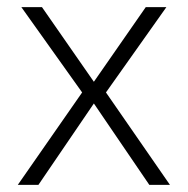

<svg xmlns="http://www.w3.org/2000/svg" viewBox="-20 -520 528 540"><path d="M98 -500 244 -290 390 -500H448L278 -260L458 0H400L244 -229L88 0H30L211 -260L40 -500Z"/></svg>

Font: Fivo Sans Light
Style: Regular
Weight: 300
Designer: Alexander Slobzheninov
Foundry: Alexander Slobzheninov
Version: 1.0